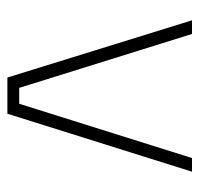

<svg xmlns="http://www.w3.org/2000/svg" viewBox="-30 -510 540 520"><g transform="rotate(90 240.0 -250.0)"><path d="M35 -500 190 0H288L445 -500H408L261 -32H218L72 -500Z"/></g></svg>

Font: TitilliumText22L
Style: 1 wt
Weight: 100
Designer: Campivisivi
Foundry: Campivisivi
Version: 1.000